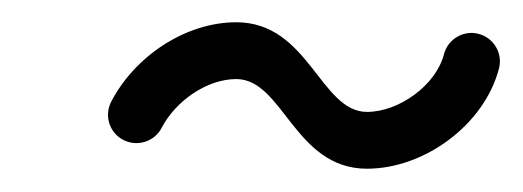

<svg xmlns="http://www.w3.org/2000/svg" viewBox="-20 -318 460 169"><path d="M122.3 -205.5C122.3 -205.5 122.3 -205.5 122.3 -205.5C134.2 -228.5 161.6 -248.4 188 -248.4C229.2 -248.4 239.2 -169.5 303 -169.5C353.7 -169.5 406.4 -208.3 419.2 -257.7C422.7 -271.1 414.6 -284.7 401.3 -288.2C387.9 -291.7 374.3 -283.6 370.8 -270.3C370.8 -270.3 370.8 -270.3 370.8 -270.3C363.7 -242.8 331 -219.5 303 -219.5C262 -219.5 251.8 -298.4 188 -298.4C142.9 -298.4 98.4 -268.1 77.9 -228.5C71.5 -216.2 76.3 -201.1 88.6 -194.8C100.9 -188.5 116 -193.3 122.3 -205.5Z"/></svg>

Font: FRB American Cursive Guidelines Semibold
Style: Italic
Weight: 600
Italic angle: -25°
Version: Version 2.0;Modular Font Editor K font №1